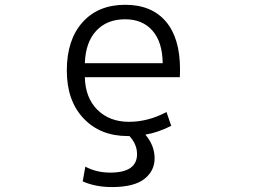

<svg xmlns="http://www.w3.org/2000/svg" viewBox="-20 -550 1040 790"><path d="M329.1 -290H649.4Q648.4 -377 607.4 -423.8Q566.4 -470.7 495.1 -470.7Q419.9 -470.7 376 -423.3Q332 -376 329.1 -290ZM578.1 3.9Q616.2 48.8 616.2 101.6Q616.2 153.3 573.7 186.5Q531.2 219.7 440.4 219.7Q373 219.7 320.3 196.3L331.1 135.7Q377 160.2 433.6 160.2Q543.9 160.2 543.9 84Q543.9 43.9 512.7 9.8H504.9Q392.6 9.8 323.7 -63Q254.9 -135.7 254.9 -259.8Q254.9 -385.7 319.3 -458Q383.8 -530.3 495.1 -530.3Q603.5 -530.3 662.1 -461.9Q720.7 -393.6 720.7 -264.6Q720.7 -241.2 719.7 -232.4H329.1Q331.1 -147.5 380.9 -98.1Q430.7 -48.8 510.7 -48.8Q588.9 -48.8 665 -88.9L684.6 -32.2Q627.9 -3.9 578.1 3.9Z"/></svg>

Font: Gen Shin Gothic Monospace Normal
Style: Regular
Weight: 350
Designer: [Source Han Sans]
Ryoko NISHIZUKA  (kana & ideographs); Paul D. Hunt (Latin, Greek & Cyrillic); Wenlong ZHANG  (bopomofo
Version: Version 1.002.20150607